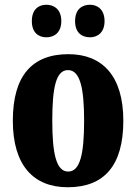

<svg xmlns="http://www.w3.org/2000/svg" viewBox="-20 -778 573 808"><path d="M359 -621C388 -621 420 -639 420 -689C420 -740 388 -758 359 -758C326 -758 296 -740 296 -689C296 -639 326 -621 359 -621ZM175 -621C206 -621 238 -639 238 -689C238 -740 206 -758 175 -758C144 -758 114 -740 114 -689C114 -639 144 -621 175 -621ZM265 10C419 10 499 -82 499 -270C499 -458 411 -550 268 -550C114 -550 34 -458 34 -270C34 -82 121 10 265 10ZM267 -56C217 -56 200 -130 200 -270C200 -411 216 -483 266 -483C316 -483 334 -411 334 -270C334 -130 317 -56 267 -56Z"/></svg>

Font: Noto Serif Hebrew ExtraCondensed Black
Style: Regular
Weight: 900
Width: 2
Designer: Monotype Design Team
Foundry: Monotype Imaging Inc.
Version: Version 2.004